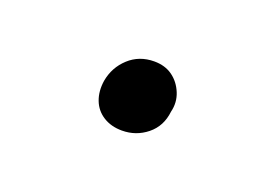

<svg xmlns="http://www.w3.org/2000/svg" viewBox="-33 -319 315 217"><g transform="rotate(20 124.5 -210.0)"><path d="M119 -167Q106 -167 96.5 -173Q87 -179 83 -189.5Q79 -200 81 -213Q84 -230 96.5 -241.5Q109 -253 127 -253Q140 -253 149 -246.5Q158 -240 162.5 -229Q167 -218 164 -206Q162 -188 149 -177.5Q136 -167 119 -167Z"/></g></svg>

Font: Ysabeau Office Light
Style: Italic
Weight: 300
Italic angle: -12°
Designer: Christian Thalmann (Catharsis Fonts)
Version: Version 2.001;gftools[0.9.30]; featfreeze: tnum,lnum,ss02